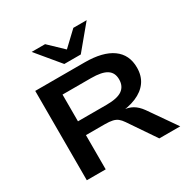

<svg xmlns="http://www.w3.org/2000/svg" viewBox="-206 -1130 1285 1312"><g transform="rotate(-30 436.5 -474.0)"><path d="M106 0V-705H496Q638 -705 713 -651.5Q788 -598 788 -496Q788 -430 755.5 -384.5Q723 -339 662 -313.5Q601 -288 515 -284L524 -293L560 -292Q601 -290 633.5 -271.5Q666 -253 694 -214L843 0H678L534 -212Q519 -234 503.5 -246.5Q488 -259 464.5 -264.5Q441 -270 403 -270H255V0ZM255 -379H481Q566 -379 604 -406Q642 -433 642 -487Q642 -540 603.5 -565Q565 -590 479 -590H255ZM370 -765 218 -948H324L435 -842L547 -948H652L500 -765Z"/></g></svg>

Font: Nunito Sans 10pt Expanded
Style: Bold
Weight: 700
Width: 7
Designer: Vernon Adams
Foundry: Vernon Adams
Version: Version 3.101;gftools[0.9.27]